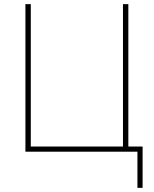

<svg xmlns="http://www.w3.org/2000/svg" viewBox="-20 -734 746 929"><path d="M670 -25V175H645V0H103V-714H129V-25H575V-714H601V-25Z"/></svg>

Font: Noto Sans UI Thin
Style: Regular
Weight: 250
Designer: Monotype Design Team
Foundry: Monotype Imaging Inc.
Version: Version 1.901